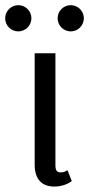

<svg xmlns="http://www.w3.org/2000/svg" viewBox="-28 -703 340 732"><path d="M91.7 -633.3C91.7 -660.8 69.2 -683.3 41.7 -683.3C14.2 -683.3 -8.3 -660.8 -8.3 -633.3C-8.3 -605.8 14.2 -583.3 41.7 -583.3C69.2 -583.3 91.7 -605.8 91.7 -633.3ZM291.7 -633.3C291.7 -660.8 269.2 -683.3 241.7 -683.3C214.2 -683.3 191.7 -660.8 191.7 -633.3C191.7 -605.8 214.2 -583.3 241.7 -583.3C269.2 -583.3 291.7 -605.8 291.7 -633.3ZM245.8 -12.5 229.2 -54.2C224.2 -50.8 216.7 -45.8 204.2 -45.8C187.5 -45.8 183.3 -54.2 183.3 -75V-500H104.2V-75C104.2 -23.3 128.3 8.3 179.2 8.3C213.3 8.3 236.7 -5.8 245.8 -12.5Z"/></svg>

Font: BoonHome
Style: Book
Weight: 400
Designer: Sungsit Sawaiwan
Foundry: Sungsit Sawaiwan
Version: Version 0.2